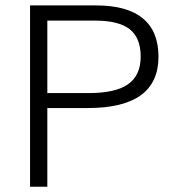

<svg xmlns="http://www.w3.org/2000/svg" viewBox="-20 -706 707 727"><path d="M93.8 1H159.2V-296.9H312.5Q446.3 -296.9 513.7 -345.7Q580.1 -394.5 580.1 -491.2Q580.1 -587.9 520.5 -636.7Q460.9 -685.5 343.8 -685.5H93.8ZM159.2 -353.5V-627.9H341.8Q428.7 -627.9 470.7 -595.7Q512.7 -562.5 512.7 -492.2Q512.7 -418.9 462.9 -385.7Q416 -353.5 313.5 -353.5Z"/></svg>

Font: Dotum
Style: Regular
Weight: 400
Version: Version 2.21